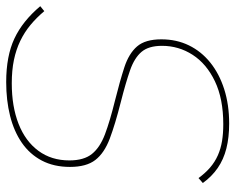

<svg xmlns="http://www.w3.org/2000/svg" viewBox="-91 -665 760 620"><g transform="rotate(90 289.0 -355.0)"><path d="M244 5Q160 5 103.5 -21.5Q47 -48 -1 -105L15 -118Q36 -93 59.5 -73.5Q83 -54 111 -40.5Q139 -27 172.5 -20Q206 -13 248 -13Q323 -13 379 -35Q435 -57 466 -99Q497 -141 497 -199Q497 -246 476 -272Q455 -298 412.5 -314Q370 -330 305 -346Q241 -362 196.5 -376.5Q152 -391 129 -417.5Q106 -444 106 -496Q106 -545 125.5 -585Q145 -625 181 -654Q217 -683 267 -699Q317 -715 378 -715Q423 -715 458.5 -706Q494 -697 521.5 -678Q549 -659 570 -630L554 -616Q538 -638 520 -653.5Q502 -669 480.5 -678.5Q459 -688 434.5 -692Q410 -696 380 -696Q298 -696 241.5 -669Q185 -642 156 -597Q127 -552 127 -498Q127 -455 146.5 -432Q166 -409 206 -395Q246 -381 309 -365Q380 -347 426.5 -329.5Q473 -312 495.5 -283Q518 -254 518 -201Q518 -149 497.5 -110Q477 -71 440 -45.5Q403 -20 353 -7.5Q303 5 244 5Z"/></g></svg>

Font: Raleway Thin
Style: Italic
Weight: 100
Italic angle: -12°
Designer: Matt McInerney, Pablo Impallari, Rodrigo Fuenzalida
Foundry: Matt McInerney, Pablo Impallari, Rodrigo Fuenzalida
Version: Version 4.026